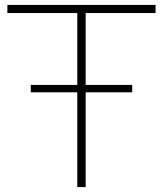

<svg xmlns="http://www.w3.org/2000/svg" viewBox="-20 -760 662 780"><path d="M294 0V-707H10V-740H612V-707H328V0ZM105 -385V-415H517V-385Z"/></svg>

Font: Encode Sans Expanded Thin
Style: Regular
Weight: 100
Width: 7
Designer: Multiple Designers
Foundry: Impallari Type
Version: Version 3.000; ttfautohint (v1.8.3) -l 8 -r 50 -G 200 -x 14 